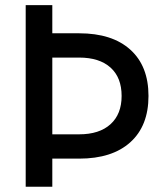

<svg xmlns="http://www.w3.org/2000/svg" viewBox="-20 -713 626 733"><path d="M168 -107.4V-200.2H282.2Q359.4 -200.2 401.9 -238.8Q444.3 -277.3 444.3 -346.7Q444.3 -417 401.9 -455.1Q359.4 -493.2 282.2 -493.2H169.9V-585.9H282.2Q408.2 -585.9 477.5 -523.4Q546.9 -460.9 546.9 -346.7Q546.9 -232.4 477.5 -169.9Q408.2 -107.4 282.2 -107.4ZM78.1 0V-693.4H179.7V0Z"/></svg>

Font: Cascadia Code
Style: Regular
Weight: 400
Monospace: yes
Designer: Aaron Bell
Foundry: Saja Typeworks
Version: Version 2106.017